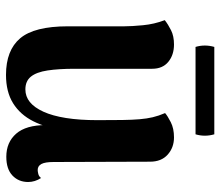

<svg xmlns="http://www.w3.org/2000/svg" viewBox="-66 -636 717 624"><g transform="rotate(90 292.0 -323.5)"><path d="M426 -531Q459 -531 482 -510.5Q505 -490 505 -453L506 -140Q506 -112 512.5 -100Q519 -88 532 -88Q537 -88 545 -90Q553 -92 558 -99Q571 -79 571 -57Q571 -26 550 -6Q529 14 489 14Q442 14 414 -18Q386 -50 386 -115V-146L403 -176Q395 -116 373.5 -73.5Q352 -31 315 -8Q278 15 223 15Q143 15 104 -31Q65 -77 65 -186V-370Q65 -393 61.5 -430Q58 -467 45 -501Q59 -512 78 -521.5Q97 -531 124 -531Q158 -531 180.5 -512.5Q203 -494 203 -460V-208Q203 -156 208.5 -120Q214 -84 228.5 -66Q243 -48 270 -48Q293 -48 311 -62.5Q329 -77 342.5 -106.5Q356 -136 363 -180Q370 -224 370 -282Q370 -330 369.5 -363Q369 -396 367 -419.5Q365 -443 360.5 -462Q356 -481 347 -502Q356 -510 376.5 -520.5Q397 -531 426 -531ZM132 -662H416Q425 -631 416 -601H132Q123 -631 132 -662Z"/></g></svg>

Font: Arima Thin
Style: Regular
Weight: 100
Designer: Joana Correia and Natanael Gama
Foundry: NDISCOVER
Version: Version 1.101;gftools[0.9.23]